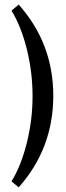

<svg xmlns="http://www.w3.org/2000/svg" viewBox="-20 -700 287 832"><path d="M61 111.8 29.8 85.9Q71.3 19 96.2 -80.8Q121.1 -180.7 121.1 -283.2Q121.1 -387.2 96.2 -487.1Q71.3 -586.9 29.8 -653.8L61 -680.2Q210.9 -511.7 210.9 -285.2Q210.9 -56.6 61 111.8Z"/></svg>

Font: Grenze
Style: Regular
Weight: 400
Designer: Renata Polastri
Foundry: Omnibus-Type
Version: Version 1.002;PS 001.002;hotconv 1.0.88;makeotf.lib2.5.64775